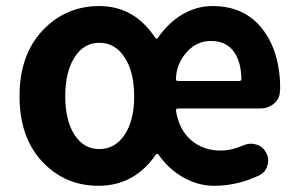

<svg xmlns="http://www.w3.org/2000/svg" viewBox="-20 -594 978 628"><path d="M301.8 13.7Q192.4 13.7 118.2 -65.4Q43.9 -144.5 43.9 -279.3Q43.9 -414.1 119.1 -494.1Q194.3 -574.2 304.7 -574.2Q419.9 -574.2 488.3 -469.7Q489.3 -467.8 491.7 -467.8Q494.1 -467.8 496.1 -469.7Q530.3 -519.5 576.7 -546.9Q623 -574.2 674.8 -574.2Q780.3 -574.2 838.4 -499Q896.5 -423.8 896.5 -302.7Q896.5 -299.8 895.5 -295.9Q895.5 -271.5 876.5 -255.4Q857.4 -239.3 832 -239.3H562.5Q554.7 -239.3 555.7 -231.4Q565.4 -169.9 605 -135.7Q644.5 -101.6 701.2 -101.6Q738.3 -101.6 777.3 -119.1Q789.1 -124 801.8 -124Q809.6 -124 818.4 -121.1Q839.8 -115.2 849.6 -95.7Q857.4 -83 857.4 -69.3Q857.4 -61.5 854.5 -52.7Q848.6 -30.3 828.1 -20.5Q755.9 13.7 680.7 13.7Q627.9 13.7 579.6 -13.7Q531.2 -41 498 -88.9Q497.1 -90.8 494.1 -90.8Q491.2 -90.8 490.2 -88.9Q419.9 13.7 301.8 13.7ZM304.7 -106.4Q356.4 -106.4 387.7 -153.3Q418.9 -200.2 418.9 -279.3Q418.9 -358.4 387.7 -406.2Q356.4 -454.1 304.7 -454.1Q253.9 -454.1 223.6 -406.2Q193.4 -358.4 193.4 -279.3Q193.4 -200.2 223.6 -153.3Q253.9 -106.4 304.7 -106.4ZM555.7 -335Q555.7 -329.1 562.5 -329.1H762.7Q769.5 -329.1 769.5 -335.9Q769.5 -335.9 769.5 -335.9Q768.6 -394.5 743.2 -427.2Q717.8 -460 669.9 -460Q626 -460 594.7 -427.7Q555.7 -386.7 555.7 -335Z"/></svg>

Font: Gen Jyuu Gothic P Bold
Style: Bold
Weight: 700
Designer: [Source Han Sans]
Ryoko NISHIZUKA  (kana & ideographs); Paul D. Hunt (Latin, Greek & Cyrillic); Wenlong ZHANG  (bopomofo
Version: Version 1.002.20150607